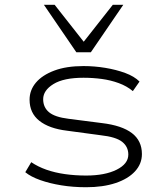

<svg xmlns="http://www.w3.org/2000/svg" viewBox="-20 -777 700 805"><path d="M341 8Q286 8 237 0Q188 -8 148.5 -22Q109 -36 86 -55L111 -97Q139 -78 174.5 -65.5Q210 -53 252.5 -47Q295 -41 341 -41Q420 -41 469 -65.5Q518 -90 518 -129Q518 -162 492 -182.5Q466 -203 402 -210L261 -229Q186 -238 145 -270.5Q104 -303 104 -359Q104 -399 130.5 -430.5Q157 -462 207.5 -481Q258 -500 330 -500Q376 -500 421.5 -492.5Q467 -485 505 -471Q543 -457 565 -435L537 -395Q512 -416 478 -428.5Q444 -441 406.5 -446Q369 -451 330 -451Q247 -451 204 -424.5Q161 -398 161 -361Q161 -327 185.5 -306.5Q210 -286 267 -279L407 -261Q491 -251 533 -219Q575 -187 575 -131Q575 -90 546 -58.5Q517 -27 464.5 -9.5Q412 8 341 8ZM300 -558 164 -757H209L331 -602L453 -757H497L361 -558Z"/></svg>

Font: Nunito Sans 7pt Expanded ExtraLight
Style: Regular
Weight: 250
Width: 7
Designer: Vernon Adams
Foundry: Vernon Adams
Version: Version 3.101;gftools[0.9.27]